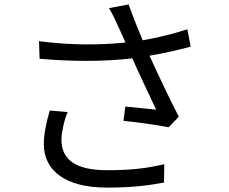

<svg xmlns="http://www.w3.org/2000/svg" viewBox="-20 -814 1040 872"><path d="M206 -312C190 -258 179 -203 179 -160C179 -36 281 38 465 38C596 38 663 26 725 15L726 -68C656 -53 597 -41 466 -41C318 -41 259 -93 259 -180C259 -210 271 -267 287 -305ZM831 -681C763 -659 696 -643 628 -631C606 -684 588 -728 564 -794L475 -777C491 -750 500 -731 517 -694L550 -621C436 -609 301 -608 157 -627L160 -547C311 -534 453 -534 581 -549C611 -480 661 -377 689 -316C656 -319 587 -327 549 -330L541 -265C605 -259 703 -245 746 -236L792 -284C749 -367 695 -482 659 -561C720 -571 785 -586 846 -602Z"/></svg>

Font: Noto Sans Mono CJK SC Regular
Style: Regular
Weight: 400
Designer: Ryoko NISHIZUKA (kana & ideographs); Paul D. Hunt (Latin, Greek & Cyrillic); Wenlong ZHANG (bopomofo); Sandoll Communica
Foundry: Adobe Systems Incorporated
Version: Version 1.005;PS 1.005;hotconv 1.0.96;makeotf.lib2.5.65012